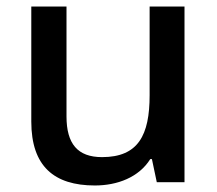

<svg xmlns="http://www.w3.org/2000/svg" viewBox="-20 -559 667 589"><path d="M546 -539H439V-267C439 -144 404 -77 293 -77C218 -77 184 -118 184 -202V-539H76V-186C76 -49 146 10 271 10C340 10 406 -15 441 -71H446L461 0H546Z"/></svg>

Font: Noto Sans Cherokee Medium
Style: Regular
Weight: 500
Designer: Monotype Design Team
Foundry: Monotype Imaging Inc.
Version: Version 2.001